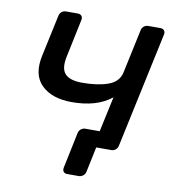

<svg xmlns="http://www.w3.org/2000/svg" viewBox="-75 -585 690 776"><g transform="rotate(10 270.0 -197.0)"><path d="M299.4 126.3H252.1Q241.9 126.3 237.1 119.9Q232.3 113.5 234.3 103.3L265.1 -43.9Q267.1 -54.1 275 -60.4Q283 -66.8 293.2 -66.8H432.2L401.1 0H349.4L327.6 103.3Q325.6 113.5 317.6 119.9Q309.6 126.3 299.4 126.3ZM360.8 0Q350.6 0 345.4 -6.4Q340.3 -12.7 342.3 -22.9L382.9 -211.4Q350.9 -186.2 310.2 -174.6Q269.5 -163.1 219.9 -163.1Q138 -163.1 95.2 -205.2Q52.3 -247.3 70 -328L106.3 -497.1Q108.3 -507.3 115.9 -513.6Q123.4 -520 133.6 -520H182.3Q192.5 -520 197.7 -513.6Q202.9 -507.3 200.9 -497.1L168.2 -341.2Q157.3 -290.7 177.3 -269.1Q197.3 -247.5 247.7 -247.5Q311 -247.5 353.9 -262.8Q396.9 -278.1 405.4 -317.7L443.7 -497.1Q445.7 -507.3 453.3 -513.6Q460.8 -520 471 -520H521.4Q531.6 -520 536.7 -513.6Q541.9 -507.3 539.9 -497.1L438.5 -22.9Q436.5 -12.7 428.9 -6.4Q421.4 0 411.2 0Z"/></g></svg>

Font: Rubik Light
Style: Italic
Weight: 300
Italic angle: -12°
Designer: Hubert and Fischer
Foundry: Hubert and Fischer
Version: Version 2.300;gftools[0.9.30]